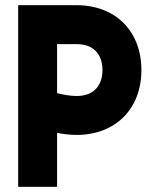

<svg xmlns="http://www.w3.org/2000/svg" viewBox="-20 -520 590 740"><path d="M275 0C425 0 525 -100 525 -250C525 -400 425 -500 275 -500H50V200H200V-8C220 -4 246 0 275 0ZM200 -161V-350H275C350 -350 375 -300 375 -250C375 -200 350 -150 275 -150C252 -150 224 -155 200 -161Z"/></svg>

Font: LS-VG5000 Bold
Style: Regular
Weight: 400
Designer: Justin Bihan, 2021
Foundry: Justin Bihan, 2021
Version: Version 1.000;Glyphs 3.1.2 (3151)